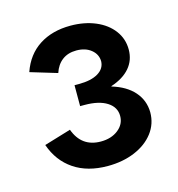

<svg xmlns="http://www.w3.org/2000/svg" viewBox="-67 -876 458 493"><g transform="rotate(-15 162.0 -629.5)"><path d="M20.5 -537.1 91.8 -558.6Q109.9 -508.8 161.1 -508.8Q189 -508.8 207.3 -523.2Q225.6 -537.6 225.6 -559.6Q225.6 -583 204.1 -596.7Q182.6 -610.4 144.5 -610.4H132.8V-666H144.5Q177.2 -666 195.8 -677.2Q214.4 -688.5 214.8 -708Q214.4 -726.6 199.2 -738.8Q184.1 -751 160.2 -751Q137.7 -751 122.6 -739.5Q107.4 -728 100.6 -707L29.3 -728.5Q44.4 -772 78.9 -794.2Q113.3 -816.4 162.1 -816.4Q198.7 -816.4 228.3 -804Q257.8 -791.5 274.4 -769.3Q291 -747.1 291 -718.8Q291 -690.4 273.7 -670.2Q256.3 -649.9 223.6 -639.2V-638.2Q261.2 -627 281.7 -603.8Q302.2 -580.6 302.7 -548.8Q302.7 -518.1 284.4 -494.1Q266.1 -470.2 234.1 -456.8Q202.1 -443.4 162.1 -443.4Q108.4 -443.4 72.3 -467.8Q36.1 -492.2 20.5 -537.1Z"/></g></svg>

Font: Wanted Sans Medium
Style: Regular
Weight: 500
Designer: Original Design by Kil Hyung-jin and Kang Hanbin, Wanted Lab, Inc; Hangeul from Source Han Sans by Jang Soo-young and Ka
Foundry: Wanted Lab, Inc.
Version: Version 1.001